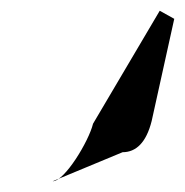

<svg xmlns="http://www.w3.org/2000/svg" viewBox="-20 -539 344 357"><path d="M78 -202C100 -202 145 -276 153 -309L277 -519L304 -504L262 -314C252 -274 233 -256 208 -256Z"/></svg>

Font: Interstorm
Style: Obl
Weight: 400
Version: Version 0.7